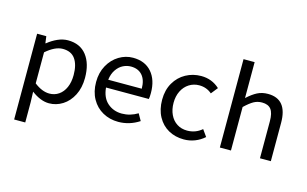

<svg xmlns="http://www.w3.org/2000/svg" viewBox="-114 -1097 2621 1637"><g transform="rotate(15 1197.0 -278.5)"><path d="M99 -534H180L188 -474H192Q232 -507 278 -527.5Q324 -548 369 -548Q476 -548 533.5 -474.5Q591 -401 591 -275Q591 -188 557.5 -122.5Q524 -57 468.5 -22Q413 13 349 13Q275 13 194 -48L197 44V223H99ZM491 -274Q491 -364 455.5 -415Q420 -466 345 -466Q277 -466 197 -396V-122Q266 -68 331 -68Q377 -68 413.5 -93Q450 -118 470.5 -164.5Q491 -211 491 -274Z M691 -267Q691 -350 726.5 -414Q762 -478 820 -513Q878 -548 943 -548Q1049 -548 1108 -480Q1167 -412 1167 -296Q1167 -262 1163 -243H785Q793 -154 845.5 -108.5Q898 -63 972 -63Q1045 -63 1111 -103L1145 -43Q1059 13 960 13Q885 13 823.5 -21Q762 -55 726.5 -118.5Q691 -182 691 -267ZM1082 -312Q1082 -388 1046 -429.5Q1010 -471 945 -471Q910 -471 876.5 -454.5Q843 -438 818 -402Q793 -366 786 -312Z M1274 -267Q1274 -353 1311 -416.5Q1348 -480 1410 -514Q1472 -548 1545 -548Q1640 -548 1708 -485L1661 -426Q1614 -467 1549 -467Q1500 -467 1460 -441.5Q1420 -416 1397.5 -370.5Q1375 -325 1375 -267Q1375 -208 1396.5 -162.5Q1418 -117 1457 -92Q1496 -67 1547 -67Q1621 -67 1677 -115L1719 -56Q1682 -23 1636 -5Q1590 13 1539 13Q1463 13 1403 -20.5Q1343 -54 1308.5 -117.5Q1274 -181 1274 -267Z M1855 -780H1953V-463Q2000 -506 2041 -527Q2082 -548 2134 -548Q2305 -548 2305 -338V0H2209V-326Q2209 -399 2184 -431.5Q2159 -464 2104 -464Q2064 -464 2031 -445.5Q1998 -427 1953 -384V0H1855Z"/></g></svg>

Font: Nebula Sans Medium
Style: Regular
Weight: 500
Designer: Paul D. Hunt for Adobe (as Source Sans)
Foundry: Nebula Entertainment & Broadcasting LLC
Version: Version 1.010